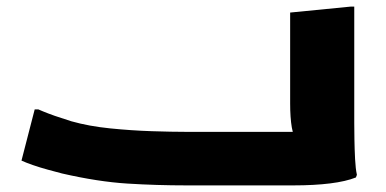

<svg xmlns="http://www.w3.org/2000/svg" viewBox="-20 -561 1168 581"><path d="M85 -230H96Q107 -225 126.5 -217.5Q146 -210 165.5 -204Q185 -198 196 -194Q249 -179 313.5 -172.5Q378 -166 439.5 -164Q501 -162 544 -162H945L881 -135Q868 -146 863 -175.5Q858 -205 858 -248V-523L1041 -541H1052V-189Q1052 -169 1052.5 -139Q1053 -109 1054.5 -79.5Q1056 -50 1060 -32L1057 -24Q1027 -12 979 -6Q931 0 868 0H544Q454 0 365.5 -5.5Q277 -11 168 -36Q149 -41 125 -47.5Q101 -54 79.5 -61.5Q58 -69 45 -75Z"/></svg>

Font: Kufam ExtraBold
Style: Regular
Weight: 800
Designer: Wael Morcos, Artur Schmal
Foundry: Original Type
Version: Version 1.300; ttfautohint (v1.8.3)